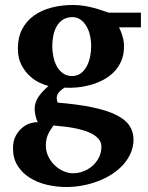

<svg xmlns="http://www.w3.org/2000/svg" viewBox="-20 -520 595 771"><path d="M387.2 68.8Q387.2 51.3 376.5 38.6Q365.7 25.9 348.6 16.8Q331.5 7.8 310.1 2Q288.6 -3.9 267.1 -7.6Q245.6 -11.2 226.6 -12.9Q207.5 -14.6 194.8 -16.1Q189.9 -8.8 184.6 -1Q179.2 6.8 174.6 16.1Q169.9 25.4 167 36.9Q164.1 48.3 164.1 62Q163.6 85.9 173.3 106.7Q183.1 127.4 198.7 142.8Q214.4 158.2 234.1 167Q253.9 175.8 273.9 175.8Q293.9 175.8 314.2 168.2Q334.5 160.6 350.6 146.7Q366.7 132.8 377 113Q387.2 93.3 387.2 68.8ZM346.2 -335.9Q346.2 -356.4 341.6 -377.2Q336.9 -397.9 327.4 -414.3Q317.9 -430.7 303.7 -440.9Q289.6 -451.2 271 -451.2Q248.5 -451.2 232.9 -441.2Q217.3 -431.2 207.8 -414.6Q198.2 -397.9 194.1 -377.2Q189.9 -356.4 189.9 -335Q189.9 -313 194.6 -291.3Q199.2 -269.5 208.7 -252.7Q218.3 -235.8 233.4 -225.3Q248.5 -214.8 269 -214.8Q289.6 -214.8 304 -225.3Q318.4 -235.8 327.9 -253.2Q337.4 -270.5 341.8 -292.2Q346.2 -314 346.2 -335.9ZM458 -410.2Q463.4 -399.4 467.8 -387.2Q471.7 -376.5 474.9 -363Q478 -349.6 478 -334Q478 -300.3 466.8 -274.7Q455.6 -249 436.8 -230.2Q418 -211.4 393.6 -198.7Q369.1 -186 342.5 -178.7Q315.9 -171.4 289.1 -168.9Q262.2 -166.5 238.8 -168Q230 -162.1 222.9 -155.8Q215.8 -149.4 211.9 -142.3Q208 -135.3 207.8 -127Q207.5 -118.7 211.9 -107.9Q293.9 -101.1 351.8 -88.9Q409.7 -76.7 446.3 -58.6Q482.9 -40.5 499.5 -15.9Q516.1 8.8 516.1 40Q516.1 68.8 505.1 94.2Q494.1 119.6 475.1 140.9Q456.1 162.1 430.2 179Q404.3 195.8 374.3 207.3Q344.2 218.8 311.5 224.9Q278.8 231 246.1 231Q206.5 231 168.2 221.9Q129.9 212.9 99.6 193.8Q69.3 174.8 50.8 145.5Q32.2 116.2 32.2 76.2Q32.2 44.9 43.9 24.2Q55.7 3.4 71.8 -9Q87.9 -21.5 104.7 -25.9Q121.6 -30.3 131.8 -28.8Q125 -42.5 122.1 -57.4Q119.1 -72.3 119.1 -82Q119.1 -94.7 122.6 -106.2Q126 -117.7 132.8 -128.7Q139.6 -139.6 150.1 -150.9Q160.6 -162.1 174.8 -174.8Q161.6 -177.7 140.9 -187Q120.1 -196.3 100.3 -214.1Q80.6 -231.9 66.2 -259Q51.8 -286.1 51.8 -325.2Q51.8 -370.1 69.1 -403.1Q86.4 -436 116.5 -457.5Q146.5 -479 186.8 -489.5Q227.1 -500 272.9 -500Q296.4 -500 317.1 -496.6Q337.9 -493.2 355.7 -488.5Q373.5 -483.9 388.4 -478.5Q403.3 -473.1 416 -469.2H545.9V-410.2Z"/></svg>

Font: Charis SIL Cyr
Style: Bold
Weight: 700
Foundry: SIL International
Version: Version 5.000